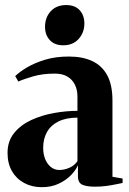

<svg xmlns="http://www.w3.org/2000/svg" viewBox="-20 -746 522 776"><path d="M149 10.5Q109 10.5 77.5 -6.5Q46 -23.5 28.2 -54.5Q10.5 -85.5 10.5 -128Q10.5 -175.5 37 -208.2Q63.5 -241 106.2 -260.8Q149 -280.5 198.2 -289.2Q247.5 -298 293 -298V-356Q293 -382.5 283 -403.2Q273 -424 253 -436.2Q233 -448.5 201.5 -448.5Q153.5 -448.5 115.5 -437.8Q77.5 -427 54 -416.5L41.5 -438.5Q59 -455.5 89.2 -473.5Q119.5 -491.5 161.8 -504.5Q204 -517.5 258.5 -517.5Q314 -517.5 353.2 -499Q392.5 -480.5 413.5 -441.5Q434.5 -402.5 434.5 -340V-31.5L475.5 -24.5V-6.5Q465 -4.5 447.2 -0.8Q429.5 3 408 5.8Q386.5 8.5 363.5 8.5Q331.5 8.5 313.2 0.8Q295 -7 295 -34.5V-78.5Q287 -59 267 -38.2Q247 -17.5 217.2 -3.5Q187.5 10.5 149 10.5ZM219.5 -59Q240 -59 260.2 -67.8Q280.5 -76.5 293 -94.5V-270.5Q247.5 -270.5 216.5 -255.2Q185.5 -240 170 -212.5Q154.5 -185 154.5 -148.5Q154.5 -122.5 163 -102.2Q171.5 -82 186.2 -70.5Q201 -59 219.5 -59ZM235 -563Q200.5 -563 181.2 -584Q162 -605 162 -637.5Q162 -675.5 185 -700.5Q208 -725.5 247 -725.5H248Q283 -725.5 302 -704.8Q321 -684 321 -651Q321 -614.5 298 -588.8Q275 -563 236 -563Z"/></svg>

Font: Merriweather 144pt
Style: Bold
Weight: 700
Version: Version 2.100